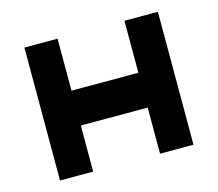

<svg xmlns="http://www.w3.org/2000/svg" viewBox="-76 -556 748 660"><g transform="rotate(-15 298.5 -225.5)"><path d="M61 11V-462H179V-277H417V-462H536V11H417V-153H179V11Z"/></g></svg>

Font: Pixelify Sans SemiBold
Style: Regular
Weight: 600
Designer: Stefie Justprince
Foundry: Typecalism Foundryline
Version: Version 1.000